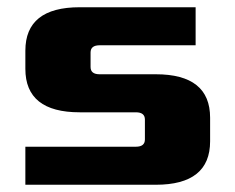

<svg xmlns="http://www.w3.org/2000/svg" viewBox="-20 -510 650 530"><path d="M50 0V-105H355Q380 -105 380 -125V-180Q380 -200 355 -200H200Q50 -200 50 -320V-370Q50 -490 200 -490H520V-385H255Q230 -385 230 -365V-325Q230 -305 255 -305H410Q560 -305 560 -185V-120Q560 0 410 0Z"/></svg>

Font: Xolonium
Style: Bold
Weight: 700
Designer: Severin Meyer
Version: Version 4.2